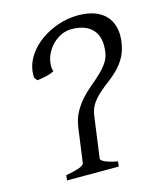

<svg xmlns="http://www.w3.org/2000/svg" viewBox="-98 -701 640 772"><g transform="rotate(-15 221.5 -315.0)"><path d="M85.4 0 87.9 -21Q127 -28.3 145.3 -35.4Q163.6 -42.5 164.6 -50.8L184.1 -193.4Q189 -228.5 203.4 -255.1Q217.8 -281.7 237.1 -303.2Q256.3 -324.7 278.1 -342.5Q299.8 -360.4 318.6 -378.2Q337.4 -396 350.8 -415.3Q364.3 -434.6 367.7 -459Q376 -519.5 347.2 -551.3Q318.4 -583 259.3 -583Q236.8 -583 216.8 -573.5Q196.8 -564 181.4 -548.8Q166 -533.7 156 -514.6Q146 -495.6 143.6 -476.6Q142.1 -465.3 142.3 -456.3Q142.6 -447.3 146 -438.5Q130.4 -430.2 112.3 -426.3Q94.2 -422.4 74.2 -419.9L64 -434.6V-445.8Q64 -453.1 64.9 -460.4Q69.3 -494.6 90.3 -525.6Q111.3 -556.6 143.6 -579.6Q175.8 -602.5 216.1 -616.2Q256.3 -629.9 299.8 -629.9Q338.4 -629.9 367.2 -619.4Q396 -608.9 413.8 -589.6Q431.6 -570.3 438.7 -542.7Q445.8 -515.1 440.9 -481Q436 -444.8 421.6 -419.4Q407.2 -394 388.2 -375Q369.1 -356 348.1 -340.3Q327.1 -324.7 308.3 -308.1Q289.6 -291.5 275.9 -271.2Q262.2 -251 258.3 -222.2L234.9 -50.8Q233.9 -43.5 251 -35.6Q268.1 -27.8 303.2 -21L300.8 0Z"/></g></svg>

Font: Gentium Basic
Style: Italic
Weight: 400
Italic angle: -8°
Designer: J. Victor Gaultney and Annie Olsen
Foundry: SIL International
Version: Version 1.102; 2013; Maintenance release